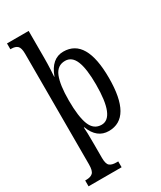

<svg xmlns="http://www.w3.org/2000/svg" viewBox="-244 -843 981 1167"><g transform="rotate(-30 246.0 -260.0)"><path d="M13 199H20Q52 199 67 184.5Q82 170 82 126V-650Q82 -692 67.5 -705.5Q53 -719 25 -719H18V-760H170V-570Q170 -532 168 -489Q166 -446 165 -441H167Q205 -546 289 -546Q450 -546 450 -269Q450 11 289 11Q206 11 170 -84H167Q170 -57 170 33V131Q170 173 185 186Q200 199 232 199H245V240H13ZM362 -273Q362 -383 340 -437.5Q318 -492 270 -492Q215 -492 192.5 -436.5Q170 -381 170 -272Q170 -158 192.5 -101Q215 -44 270 -44Q362 -44 362 -273Z"/></g></svg>

Font: Noto Serif Cond
Style: Regular
Weight: 400
Width: 3
Designer: Monotype Design Team
Foundry: Monotype Imaging Inc.
Version: Version 1.001